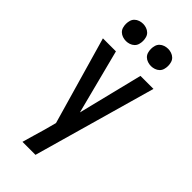

<svg xmlns="http://www.w3.org/2000/svg" viewBox="-292 -804 1085 1085"><g transform="rotate(45 250.0 -262.0)"><path d="M140 215Q150 180 160 145.5Q170 111 180 77L199 6L48 -520H152L252 -132L348 -520H452L244 215ZM351 -601Q337 -601 323.5 -605.5Q310 -610 300 -619.5Q290 -629 286 -642.5Q282 -656 282 -670Q282 -684 286 -697.5Q290 -711 300 -720.5Q310 -730 323.5 -734.5Q337 -739 351 -739Q364 -739 377.5 -734.5Q391 -730 401 -720.5Q411 -711 415 -697.5Q419 -684 419 -670Q419 -656 415 -642.5Q411 -629 401 -619.5Q391 -610 377.5 -605.5Q364 -601 351 -601ZM151 -601Q137 -601 123.5 -605.5Q110 -610 100 -619.5Q90 -629 86 -642.5Q82 -656 82 -670Q82 -684 86 -697.5Q90 -711 100 -720.5Q110 -730 123.5 -734.5Q137 -739 151 -739Q164 -739 177.5 -734.5Q191 -730 201 -720.5Q211 -711 215 -697.5Q219 -684 219 -670Q219 -656 215 -642.5Q211 -629 201 -619.5Q191 -610 177.5 -605.5Q164 -601 151 -601Z"/></g></svg>

Font: Iosevka Custom Semibold
Style: Regular
Weight: 600
Designer: Belleve Invis
Foundry: Belleve Invis
Version: Version 27.0.2; ttfautohint (v1.8.4)